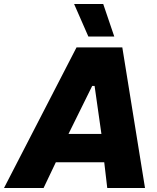

<svg xmlns="http://www.w3.org/2000/svg" viewBox="-73 -936 780 956"><path d="M-53 0H144L205 -128H446L461 0H649L536 -700H308ZM367 -754H496L441 -916H296ZM268 -269 386 -508H398L432 -269Z"/></svg>

Font: Fixel Display 20240404 ExBold
Style: Italic
Weight: 800
Italic angle: -10°
Designer: AlfaBravo + MacPaw
Foundry: Kyrylo Tkachov, Marchela Mozhyna, Serhii Makarenko, Maria Weinstein, Zakhar Kryvoshyya
Version: Version 1.211;Glyphs 3.2 (3225)